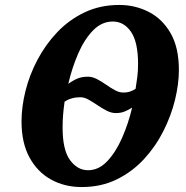

<svg xmlns="http://www.w3.org/2000/svg" viewBox="-20 -745 752 776"><path d="M310 11Q241 11 186 -19.5Q131 -50 99 -109Q67 -168 67 -254Q67 -313 83 -377.5Q99 -442 131.5 -503.5Q164 -565 211.5 -615Q259 -665 322 -695Q385 -725 462 -725Q526 -725 581 -697Q636 -669 669.5 -611Q703 -553 703 -462Q703 -406 687.5 -342Q672 -278 640.5 -215.5Q609 -153 562 -102Q515 -51 452 -20Q389 11 310 11ZM478 -371Q495 -371 507 -375.5Q519 -380 528 -386Q532 -411 535 -434.5Q538 -458 538 -486Q538 -575 509.5 -616.5Q481 -658 436 -658Q391 -658 356 -622Q321 -586 296 -528.5Q271 -471 256 -406Q275 -420 293 -427.5Q311 -435 336 -435Q353 -435 371.5 -425.5Q390 -416 408.5 -403Q427 -390 444.5 -380.5Q462 -371 478 -371ZM336 -57Q379 -57 413.5 -93.5Q448 -130 473.5 -188Q499 -246 514 -310Q498 -300 483 -294Q468 -288 448 -288Q430 -288 411.5 -297.5Q393 -307 374.5 -319.5Q356 -332 338.5 -342Q321 -352 305 -352Q268 -352 241 -334Q237 -305 235 -281Q233 -257 233 -229Q233 -139 263 -98Q293 -57 336 -57Z"/></svg>

Font: Noto Serif Condensed ExtraBold
Style: Italic
Weight: 800
Width: 3
Italic angle: -12°
Designer: Monotype Design Team
Foundry: Monotype Imaging Inc.
Version: Version 2.014; ttfautohint (v1.8.4.7-5d5b)